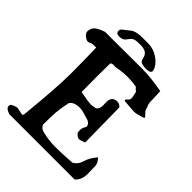

<svg xmlns="http://www.w3.org/2000/svg" viewBox="-238 -983 1109 1109"><g transform="rotate(45 316.5 -428.0)"><path d="M287.1 -856.4H314.5Q358.4 -856.4 396.5 -830.1Q434.6 -803.7 444.3 -771.5Q446.3 -765.6 446.3 -762.7Q446.3 -743.2 409.2 -743.2Q390.6 -743.2 374.5 -747.6Q358.4 -752 354.5 -774.4Q350.6 -796.9 334.5 -808.1Q318.4 -819.3 286.6 -819.3Q254.9 -819.3 241.2 -814.5Q227.5 -809.6 214.4 -790.5Q201.2 -771.5 188.5 -768.6Q175.8 -765.6 168 -765.6Q141.6 -765.6 141.6 -787.1Q141.6 -797.9 150.9 -805.7Q160.2 -813.5 170.4 -820.8Q180.7 -828.1 191.9 -837.9Q203.1 -847.7 224.1 -852.1Q245.1 -856.4 259.8 -856.4ZM382.8 -445.3Q382.8 -493.2 427.7 -493.2Q443.4 -493.2 458 -477.5Q458 -425.8 461.9 -194.3Q433.6 -182.6 421.4 -182.6Q409.2 -182.6 391.6 -203.1Q389.6 -210.9 389.6 -225.1Q389.6 -239.3 396.5 -251Q403.3 -262.7 403.3 -266.1Q403.3 -269.5 399.9 -276.9Q396.5 -284.2 390.6 -288.6Q384.8 -293 381.3 -294.4Q377.9 -295.9 366.7 -298.8Q355.5 -301.8 335.9 -308.1Q316.4 -314.5 300.8 -314.5Q248 -314.5 233.4 -286.1Q221.7 -227.5 219.2 -195.3Q216.8 -163.1 216.8 -94.7Q226.6 -73.2 250 -67.4Q304.7 -53.7 356.9 -53.7Q409.2 -53.7 491.2 -59.6Q522.5 -76.2 532.2 -111.8Q542 -147.5 575.2 -186.5Q593.8 -165 596.7 -153.3L599.6 -138.7Q599.6 -136.7 599.6 -127V-114.3Q600.6 -101.6 600.6 -79.1Q600.6 -24.4 569.3 0H36.1Q0 -11.7 0 -30.3Q0 -43 6.3 -45.9Q12.7 -48.8 14.2 -49.8Q15.6 -50.8 19.5 -52.2Q23.4 -53.7 24.9 -54.7Q26.4 -55.7 30.8 -56.6Q35.2 -57.6 37.1 -58.6Q39.1 -59.6 44.9 -59.6L86.9 -50.8Q96.7 -50.8 97.7 -60.5Q122.1 -304.7 122.1 -415Q122.1 -525.4 119.1 -627Q84 -627 77.1 -623Q70.3 -619.1 67.4 -617.7Q64.5 -616.2 61.5 -616.2Q58.6 -616.2 49.8 -619.1Q16.6 -635.7 16.6 -658.2V-661.1Q18.6 -687.5 37.6 -701.7Q56.6 -715.8 91.8 -727.5H189.5L395.5 -728.5Q460 -728.5 558.6 -710.9Q559.6 -694.3 560.1 -677.7Q560.5 -661.1 561 -652.8Q561.5 -644.5 561.5 -635.7Q561.5 -627 562 -622.6Q562.5 -618.2 563 -614.3Q563.5 -610.4 564.9 -606.4Q566.4 -602.5 567.9 -599.1Q569.3 -595.7 572.3 -588.9L576.2 -574.2Q579.1 -567.4 591.3 -555.7Q603.5 -543.9 603.5 -541V-537.1L602.5 -535.2Q554.7 -519.5 538.6 -519.5Q522.5 -519.5 503.9 -521.5Q485.4 -523.4 453.1 -525.4Q450.2 -529.3 450.2 -531.7Q450.2 -534.2 460.4 -543.5Q470.7 -552.7 470.7 -563.5Q470.7 -574.2 466.8 -587.9L462.9 -606.4Q461.9 -610.4 455.6 -614.3Q449.2 -618.2 441.4 -628.9Q404.3 -635.7 368.7 -635.7Q333 -635.7 306.6 -630.9Q280.3 -626 274.4 -626L259.8 -627Q248 -627 241.2 -619.1Q240.2 -574.2 240.2 -507.8Q240.2 -441.4 241.2 -385.7Q315.4 -372.1 327.6 -372.1Q339.8 -372.1 366.2 -377.9Q383.8 -389.6 383.8 -418.9Z"/></g></svg>

Font: Essays1743
Style: Medium
Weight: 500
Designer: Based on the typeface in a 1743 English translation of the essays of Montaigne.  PostScript/TrueType font designed by Jo
Version: Version 002.100